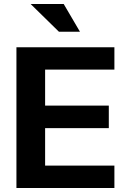

<svg xmlns="http://www.w3.org/2000/svg" viewBox="-20 -938 625 958"><path d="M62 0V-702.1H550.8V-590.8H205.1V-411.1H522.9V-298.8H205.1V-111.8H550.8V0ZM273.9 -779.8 132.8 -918H297.9L378.9 -779.8Z"/></svg>

Font: LT Superior
Style: Bold
Weight: 400
Designer: Daniel Lyons
Foundry: LyonsType
Version: Version 1.000